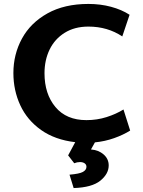

<svg xmlns="http://www.w3.org/2000/svg" viewBox="-20 -712 725 975"><path d="M532 128Q532 171 489.5 205.5Q447 240 354 243L333 175Q383 171 401 161Q419 151 419 135Q419 124 410 117.5Q401 111 386 111Q371 111 357 117L326 77L362 10Q259 -2 188.5 -52Q118 -102 83 -177.5Q48 -253 48 -341Q48 -436 91.5 -516Q135 -596 221 -644Q307 -692 429 -692Q490 -692 544 -677.5Q598 -663 638 -637L601 -527Q526 -577 429 -577Q359 -577 308.5 -545.5Q258 -514 232 -460.5Q206 -407 206 -340Q206 -235 261.5 -168.5Q317 -102 419 -102Q473 -102 521.5 -117.5Q570 -133 607 -156L641 -49Q606 -27 559.5 -10.5Q513 6 462 11L442 47Q481 50 506.5 72.5Q532 95 532 128Z"/></svg>

Font: Martel Sans ExtraBold
Style: Regular
Weight: 800
Designer: Dan Reynolds and Mathieu Réguer
Foundry: Dan Reynolds and Mathieu Réguer
Version: Version 1.002; ttfautohint (v1.1) -l 5 -r 5 -G 72 -x 0 -D la